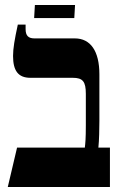

<svg xmlns="http://www.w3.org/2000/svg" viewBox="-20 -745 472 765"><path d="M116 -673H276L279 -725H119ZM11 0H418V-157H372C375 -185 376 -232 376 -263V-449C376 -541 341 -592 278 -592H117C93 -592 82 -603 82 -629V-647H51C38 -587 32 -552 32 -522C32 -464 52 -435 101 -435H270C310 -435 322 -420 322 -371V-246C322 -192 320 -174 318 -157H48Z"/></svg>

Font: Noto Serif Hebrew ExtraCondensed ExtraBold
Style: Regular
Weight: 800
Width: 2
Designer: Monotype Design Team
Foundry: Monotype Imaging Inc.
Version: Version 2.004